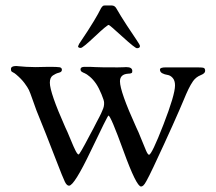

<svg xmlns="http://www.w3.org/2000/svg" viewBox="-20 -668 788 701"><path d="M265 -499Q265 -500 269 -508Q286 -533 300.5 -555.5Q315 -578 323 -591.5Q331 -605 337.5 -616.5Q344 -628 346.5 -633.5Q349 -639 352 -642.5Q355 -646 357 -647Q359 -648 363 -648H388Q399 -648 405 -637Q421 -609 443 -575.5Q465 -542 478 -523Q491 -504 491 -500Q491 -492 480 -492Q473 -492 426.5 -534.5Q380 -577 377 -577Q371 -577 326.5 -535Q282 -493 275 -493Q265 -493 265 -499ZM20 -416Q20 -427 39 -427Q41 -427 50.5 -426Q60 -425 76 -424Q92 -423 110 -423Q124 -423 134 -423.5Q144 -424 159 -424Q189 -424 197.5 -422.5Q206 -421 206 -413Q206 -405 195 -402.5Q184 -400 173 -392.5Q162 -385 162 -366Q162 -330 218 -204Q225 -190 237 -160.5Q249 -131 256 -117.5Q263 -104 267 -104Q271 -104 307 -173Q314 -185 321.5 -200Q329 -215 333 -222.5Q337 -230 342 -239.5Q347 -249 349 -253.5Q351 -258 353.5 -264Q356 -270 357 -272.5Q358 -275 359 -279.5Q360 -284 360 -287Q360 -290 360 -294Q360 -301 350.5 -324Q341 -347 331 -362Q320 -378 308 -388Q296 -398 289.5 -400.5Q283 -403 278.5 -406Q274 -409 274 -415Q274 -424 289 -424Q316 -424 329 -423Q342 -422 410 -422Q424 -422 430 -422.5Q436 -423 441 -423Q463 -423 463 -409Q463 -406 462.5 -404Q462 -402 459.5 -401Q457 -400 455 -399.5Q453 -399 448 -399Q418 -397 418 -371Q418 -334 477 -204Q485 -188 496 -160Q507 -132 513.5 -117.5Q520 -103 524 -103Q534 -103 576.5 -212.5Q619 -322 619 -356Q619 -374 610.5 -383.5Q602 -393 591.5 -394.5Q581 -396 572.5 -400.5Q564 -405 564 -414Q564 -422 585 -422H700Q719 -422 724 -420Q729 -418 729 -409Q729 -400 712.5 -393.5Q696 -387 685 -372Q676 -359 668 -342.5Q660 -326 650 -301.5Q640 -277 610.5 -211Q581 -145 541 -60Q530 -37 525.5 -28Q521 -19 514.5 -7Q508 5 503.5 9Q499 13 495 13Q478 13 431 -116.5Q384 -246 376 -246Q373 -246 312 -118Q251 10 232 10Q224 10 217 -4Q210 -18 185 -83Q147 -182 113 -265Q107 -281 98.5 -305.5Q90 -330 85.5 -339.5Q81 -349 69.5 -364.5Q58 -380 39 -396Q36 -399 32.5 -401Q29 -403 27 -404Q25 -405 23 -406.5Q21 -408 20.5 -410.5Q20 -413 20 -416Z"/></svg>

Font: OFL Sorts Mill Goudy TT
Style: Regular
Weight: 500
Version: Version 003.000